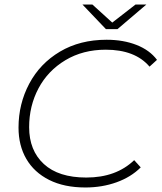

<svg xmlns="http://www.w3.org/2000/svg" viewBox="-20 -825 715 850"><path d="M62 -260Q62 -365 109.5 -454.5Q157 -544 245.5 -596.5Q334 -649 452 -649Q526 -649 584.5 -626Q643 -603 675 -560L642 -530Q578 -605 448 -605Q347 -605 269.5 -558.5Q192 -512 150.5 -434Q109 -356 109 -262Q109 -159 174 -99Q239 -39 362 -39Q494 -39 574 -116L603 -84Q560 -41 496 -18Q432 5 358 5Q264 5 197.5 -28.5Q131 -62 96.5 -121.5Q62 -181 62 -260ZM628 -805 500 -696H449L345 -805H389L477 -725L580 -805Z"/></svg>

Font: Montserrat Ace
Style: Light Italic
Weight: 300
Italic angle: -11.3°
Designer: Julieta Ulanovsky
Foundry: Julieta Ulanovsky
Version: Version 1